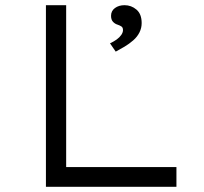

<svg xmlns="http://www.w3.org/2000/svg" viewBox="-20 -720 788 740"><path d="M157 0V-700H235V-76H660V0ZM426 -521 404 -553Q419 -560 430 -568Q441 -576 447.5 -585.5Q454 -595 454 -604Q454 -614 448 -618Q442 -622 433 -625Q423 -628 415.5 -636Q408 -644 408 -659Q408 -678 423 -689Q438 -700 460 -700Q486 -700 506 -683Q526 -666 526 -631Q526 -612 517.5 -595Q509 -578 493.5 -564.5Q478 -551 460.5 -540.5Q443 -530 426 -521Z"/></svg>

Font: Lexend Mega Light
Style: Regular
Weight: 300
Version: Version 1.007